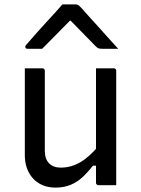

<svg xmlns="http://www.w3.org/2000/svg" viewBox="-20 -843 640 874"><path d="M173 -532Q177 -532 179 -530.5Q181 -529 182.5 -527Q184 -525 184 -521Q184 -476 184 -429.5Q184 -383 184 -336.5Q184 -290 184 -245Q184 -200 184 -157Q184 -119 203.5 -99.5Q223 -80 256 -80Q280 -80 302 -86Q324 -92 345.5 -104.5Q367 -117 388.5 -136.5Q410 -156 432 -183V-89H403Q380 -59 355 -36Q330 -13 300 -1Q270 11 233 11Q200 11 174 0Q148 -11 130 -31Q112 -51 102.5 -77.5Q93 -104 93 -136Q93 -181 93 -225.5Q93 -270 93 -315.5Q93 -361 93 -405Q93 -437 93 -468.5Q93 -500 93 -532Q113 -532 133 -532Q153 -532 173 -532ZM498 -532Q502 -532 504 -530.5Q506 -529 507.5 -527Q509 -525 509 -521Q509 -451 509 -380.5Q509 -310 509 -239.5Q509 -169 509 -99Q509 -78 509 -59.5Q509 -41 509 -25.5Q509 -10 509 0Q495 0 481.5 0Q468 0 454.5 0Q441 0 428 0Q425 0 422.5 -1.5Q420 -3 418.5 -5Q417 -7 417 -11Q417 -98 417 -185Q417 -272 417 -359Q417 -446 417 -532Q432 -532 445 -532Q458 -532 471.5 -532Q485 -532 498 -532ZM264 -823Q279 -823 294 -823Q309 -823 324 -823Q332 -823 337.5 -819Q343 -815 356 -801Q363 -792 382 -771.5Q401 -751 425 -724Q449 -697 473.5 -670Q498 -643 518 -621Q499 -621 481.5 -621Q464 -621 445 -621Q434 -621 428.5 -623Q423 -625 416 -632Q403 -645 368 -681Q333 -717 281 -770L327 -749H274L319 -770Q268 -718 233.5 -683Q199 -648 172 -621H106Q102 -621 99.5 -622Q97 -623 96 -625.5Q95 -628 95 -630Q95 -634 99 -638.5Q103 -643 116 -658Q128 -672 148 -694.5Q168 -717 191 -742Q214 -767 234 -789Q254 -811 264 -823Z"/></svg>

Font: Recursive Monospace
Style: Regular
Weight: 400
Version: Version 1.047